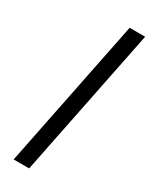

<svg xmlns="http://www.w3.org/2000/svg" viewBox="-195 -783 652 826"><g transform="rotate(30 131.0 -370.0)"><path d="M36 0H113L262 -740H185Z"/></g></svg>

Font: LVC Sans
Style: Italic
Weight: 400
Italic angle: -11.31°
Designer: Mike Abbink, Paul van der Laan, Pieter van Rosmalen
Foundry: Bold Monday
Version: Version 3.0